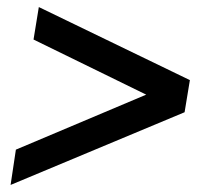

<svg xmlns="http://www.w3.org/2000/svg" viewBox="-20 -558 589 544"><path d="M10 -34 25 -134 397 -291 396 -289 75 -446 90 -538 518 -331 503 -240Z"/></svg>

Font: Nunito Sans 7pt SemiCondensed
Style: Bold Italic
Weight: 700
Width: 4
Italic angle: -9°
Designer: Vernon Adams
Foundry: Vernon Adams
Version: Version 3.101;gftools[0.9.27]